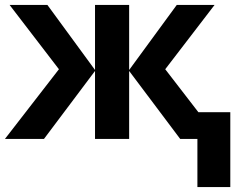

<svg xmlns="http://www.w3.org/2000/svg" viewBox="-20 -566 982 782"><path d="M220 -284 19 -546H173L367 -281V-546H506V-281L700 -546H854L653 -284L788 -109H918V196H784V0H714L506 -277V0H367V-277L159 0H0Z"/></svg>

Font: BC Sans
Style: Bold
Weight: 700
Designer: Monotype Design Team
Province of B.C.
Foundry: Monotype Imaging Inc.
Version: Version 2.000;GOOG;noto-source:20170915:90ef993387c0